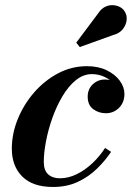

<svg xmlns="http://www.w3.org/2000/svg" viewBox="-20 -733 524 763"><path d="M190.5 10Q110 10 68.5 -31.5Q27 -73 27 -142Q27 -202 50.8 -260.2Q74.5 -318.5 116 -366Q157.5 -413.5 211.2 -441.8Q265 -470 325.5 -470Q370.5 -470 404 -453.8Q437.5 -437.5 456 -412.2Q474.5 -387 474.5 -360Q474.5 -326 453 -304.5Q431.5 -283 400.5 -283Q372.5 -283 350.5 -299.2Q328.5 -315.5 328.5 -349Q328.5 -379 348.8 -398Q369 -417 396.5 -417Q414 -417 431.8 -411Q449.5 -405 461.5 -392.5Q473.5 -380 473.5 -360H449Q449 -380.5 434 -398.5Q419 -416.5 395.2 -427.5Q371.5 -438.5 345.5 -438.5Q311 -438.5 281.2 -414.2Q251.5 -390 228 -350.2Q204.5 -310.5 188 -264Q171.5 -217.5 162.8 -171.5Q154 -125.5 154 -89.5Q154 -56 171.5 -40.2Q189 -24.5 217.5 -24.5Q252 -24.5 285 -40.8Q318 -57 347 -84.2Q376 -111.5 397.5 -145L421.5 -129.5Q398 -94.5 365.2 -62.5Q332.5 -30.5 289.2 -10.2Q246 10 190.5 10ZM297 -546 283 -563.5 370.5 -680.5Q382 -698 397 -705.5Q412 -713 427.2 -712.5Q442.5 -712 455.2 -705.8Q468 -699.5 474.5 -689Q485.5 -673 483.2 -653Q481 -633 467.5 -616.5Q454 -600 430.5 -594Z"/></svg>

Font: Bodoni Moda 9pt
Style: Bold Italic
Weight: 700
Italic angle: -13°
Designer: Owen Earl
Foundry: indestructible type
Version: Version 2.004